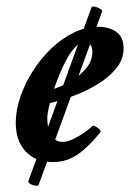

<svg xmlns="http://www.w3.org/2000/svg" viewBox="-20 -501 412 609"><path d="M147 13Q93 13 61.5 -20.5Q30 -54 30 -112Q30 -151 44.5 -193.5Q59 -236 84 -275.5Q109 -315 142.5 -347Q176 -379 214 -397.5Q252 -416 291 -416Q327 -416 349.5 -399.5Q372 -383 372 -348Q372 -314 350 -286Q328 -258 293 -236Q258 -214 217 -198.5Q176 -183 138 -174Q134 -156 132 -146Q130 -136 130 -125Q130 -94 142.5 -72.5Q155 -51 178 -51Q194 -51 212.5 -60Q231 -69 247.5 -80.5Q264 -92 273 -101Q273 -102 276 -102Q281 -102 290 -95.5Q299 -89 299 -84Q299 -82 297 -80Q260 -34 225.5 -10.5Q191 13 147 13ZM151 -219Q178 -228 206 -244.5Q234 -261 253.5 -284.5Q273 -308 273 -336Q273 -350 267 -359Q261 -368 250 -368Q235 -368 220.5 -353.5Q206 -339 193 -316Q180 -293 169.5 -267Q159 -241 151 -219ZM103 84Q102 89 93 88Q84 87 76.5 82.5Q69 78 70 73L270 -477Q272 -482 280.5 -480Q289 -478 297 -473.5Q305 -469 304 -465Z"/></svg>

Font: Junicode VF
Style: Italic
Weight: 400
Italic angle: -11°
Designer: Peter S. Baker
Version: Version 2.209